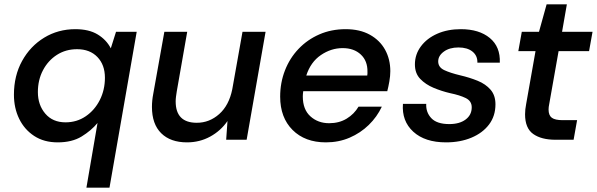

<svg xmlns="http://www.w3.org/2000/svg" viewBox="-20 -642 2743 882"><path d="M377 220 428 -77Q399 -42 355 -15Q311 12 245 12Q182 12 137 -17.5Q92 -47 68 -96.5Q44 -146 44 -207Q44 -294 81.5 -362Q119 -430 183 -469Q247 -508 326 -508Q389 -508 429 -483.5Q469 -459 489 -420L513 -496H608L483 220ZM281 -80Q333 -80 374 -108Q415 -136 438.5 -182.5Q462 -229 462 -285Q462 -344 427.5 -380Q393 -416 334 -416Q282 -416 241.5 -390Q201 -364 177.5 -319.5Q154 -275 154 -219Q154 -160 188 -120Q222 -80 281 -80Z M1200 -496 1113 0H1019L1025 -86Q994 -41 945.5 -14.5Q897 12 839 12Q763 12 720.5 -30Q678 -72 678 -151Q678 -180 684 -211L735 -496H840L792 -222Q790 -209 788.5 -198Q787 -187 787 -176Q787 -78 884 -78Q942 -78 987 -118Q1032 -158 1047 -232L1094 -496Z M1477 12Q1381 12 1324 -45Q1267 -102 1267 -198Q1267 -262 1289 -318.5Q1311 -375 1351.5 -417.5Q1392 -460 1447 -484Q1502 -508 1568 -508Q1633 -508 1679 -482.5Q1725 -457 1749 -413.5Q1773 -370 1773 -315Q1773 -293 1768.5 -267.5Q1764 -242 1759 -223H1373Q1371 -210 1371 -199Q1371 -139 1406 -107.5Q1441 -76 1492 -76Q1538 -76 1572.5 -97Q1607 -118 1627 -152H1734Q1712 -105 1674 -68Q1636 -31 1586 -9.5Q1536 12 1477 12ZM1554 -421Q1501 -421 1454 -389Q1407 -357 1387 -295H1667Q1668 -300 1668 -304Q1668 -308 1668 -312Q1669 -362 1637.5 -391.5Q1606 -421 1554 -421Z M2029 12Q1932 12 1878.5 -37Q1825 -86 1831 -165H1938Q1936 -126 1961.5 -99Q1987 -72 2044 -72Q2091 -72 2119 -93Q2147 -114 2147 -149Q2147 -178 2119.5 -191.5Q2092 -205 2048 -214Q2009 -223 1972 -238.5Q1935 -254 1910.5 -279.5Q1886 -305 1886 -346Q1886 -392 1913.5 -429Q1941 -466 1988.5 -487Q2036 -508 2097 -508Q2181 -508 2230 -467.5Q2279 -427 2276 -354H2173Q2174 -386 2150.5 -405Q2127 -424 2086 -424Q2045 -424 2019 -405Q1993 -386 1993 -360Q1993 -333 2020.5 -320Q2048 -307 2094 -296Q2137 -286 2174 -271Q2211 -256 2233.5 -230Q2256 -204 2256 -163Q2256 -109 2226.5 -70Q2197 -31 2145.5 -9.5Q2094 12 2029 12Z M2532 0Q2467 0 2429.5 -26.5Q2392 -53 2392 -117Q2392 -139 2397 -164L2440 -407H2361L2377 -496H2456L2491 -622H2584L2562 -496H2702L2686 -407H2546L2503 -164Q2500 -150 2500 -139Q2500 -112 2515 -101Q2530 -90 2565 -90H2631L2615 0Z"/></svg>

Font: DeepMind Sans Medium
Style: Italic
Weight: 500
Italic angle: -10°
Designer: Jonny Pinhorn / Modifications: Colophon Foundry
Foundry: Colophon Foundry
Version: Version 1.002; ttfautohint (v1.8.2)